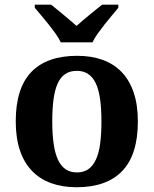

<svg xmlns="http://www.w3.org/2000/svg" viewBox="-20 -786 653 816"><path d="M565.9 -270Q565.9 -128.9 499.8 -59.6Q433.6 9.8 305.2 9.8Q245.1 9.8 197.3 -7.6Q149.4 -24.9 116 -59.6Q82.5 -94.2 64.7 -147Q46.9 -199.7 46.9 -270Q46.9 -411.1 113 -480Q179.2 -548.8 308.1 -548.8Q368.2 -548.8 415.8 -531.7Q463.4 -514.6 496.8 -480Q530.3 -445.3 548.1 -392.8Q565.9 -340.3 565.9 -270ZM202.1 -270Q202.1 -216.8 207.8 -176.3Q213.4 -135.7 225.8 -108.4Q238.3 -81.1 258.3 -67.1Q278.3 -53.2 307.1 -53.2Q335.9 -53.2 355.7 -67.1Q375.5 -81.1 387.9 -108.4Q400.4 -135.7 405.8 -176.3Q411.1 -216.8 411.1 -270Q411.1 -323.7 405.5 -364Q399.9 -404.3 387.5 -431.2Q375 -458 355 -471.4Q335 -484.9 306.2 -484.9Q277.3 -484.9 257.3 -471.4Q237.3 -458 225.1 -431.2Q212.9 -404.3 207.5 -364Q202.1 -323.7 202.1 -270ZM127.9 -766.1H197.3Q207.5 -757.8 221.4 -746.6Q235.4 -735.4 250.2 -722.9Q265.1 -710.4 279.5 -698.2Q293.9 -686 305.2 -675.8Q316.4 -686 330.8 -698.2Q345.2 -710.4 360.4 -722.9Q375.5 -735.4 389.6 -746.6Q403.8 -757.8 414.1 -766.1H482.9V-752.9Q471.2 -738.8 455.6 -720.2Q439.9 -701.7 424.3 -681.9Q408.7 -662.1 394.8 -642.6Q380.9 -623 373 -606H238.3Q230.5 -623 216.6 -642.6Q202.6 -662.1 187 -681.9Q171.4 -701.7 155.5 -720.2Q139.6 -738.8 127.9 -752.9Z"/></svg>

Font: Droid Serif
Style: Bold
Weight: 700
Designer: Monotype Design team
Foundry: Monotype Imaging Inc.
Version: Version 1.03